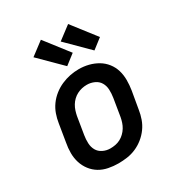

<svg xmlns="http://www.w3.org/2000/svg" viewBox="-184 -905 969 1038"><g transform="rotate(-30 300.0 -386.5)"><path d="M254 8Q223 8 192.5 2Q162 -4 137 -19Q112 -34 94 -57.5Q76 -81 67 -109.5Q58 -138 58 -169.5Q58 -201 64 -232L82 -342Q86 -369 95.5 -396Q105 -423 122 -446.5Q139 -470 162.5 -488.5Q186 -507 212.5 -518.5Q239 -530 266 -535.5Q293 -541 321 -541Q353 -541 382.5 -533.5Q412 -526 437.5 -511Q463 -496 481.5 -472.5Q500 -449 508.5 -420.5Q517 -392 517 -360.5Q517 -329 512 -298L493 -188Q489 -161 479.5 -134Q470 -107 453 -83.5Q436 -60 413 -41.5Q390 -23 363.5 -11.5Q337 0 309 4Q281 8 254 8ZM256 -84Q272 -84 288 -87Q304 -90 318.5 -97.5Q333 -105 345.5 -117Q358 -129 366.5 -143Q375 -157 380 -172Q385 -187 388 -203L406 -313Q410 -338 409 -362.5Q408 -387 396.5 -406.5Q385 -426 363 -436Q341 -446 317 -446Q301 -446 285.5 -442.5Q270 -439 255.5 -431.5Q241 -424 229 -412.5Q217 -401 208.5 -387Q200 -373 195 -357.5Q190 -342 187 -327L169 -217Q165 -193 166 -168.5Q167 -144 178 -124.5Q189 -105 210.5 -94.5Q232 -84 256 -84Q256 -84 256 -84Q256 -84 256 -84ZM446 -586 312 -719 394 -781 508 -634ZM276 -586 142 -719 224 -781 338 -634Z"/></g></svg>

Font: Iosevka Slab SmBdExObl
Style: Regular
Weight: 600
Width: 7
Italic angle: -9°
Monospace: yes
Designer: Belleve Invis
Foundry: Belleve Invis
Version: Version 11.1.0; ttfautohint (v1.8.3)